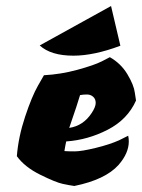

<svg xmlns="http://www.w3.org/2000/svg" viewBox="-20 -580 472 638"><path d="M194 -78Q205 -77 228 -77Q251 -77 298 -88.5Q345 -100 376 -114L406 -129Q408 -119 408 -110Q408 -71 374 -32Q330 17 227 38Q212 36 188.5 31Q165 26 113.5 0.5Q62 -25 36 -61Q41 -125 63.5 -192.5Q86 -260 106 -295L126 -330Q182 -333 237 -348Q292 -363 318 -376L345 -390Q382 -369 403.5 -333Q425 -297 428 -272L432 -246Q404 -183 338 -149Q272 -115 200 -110Q197 -97 194 -78ZM285 -205Q298 -225 298 -238Q298 -251 289.5 -258.5Q281 -266 269 -266Q257 -266 246 -264Q239 -239 210 -155Q257 -162 285 -205ZM380 -428Q292 -395 224 -395Q149 -395 112 -429L349 -560Z"/></svg>

Font: Ceviche One
Style: Regular
Weight: 400
Version: Version 1.002